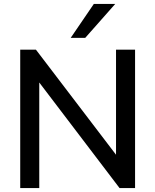

<svg xmlns="http://www.w3.org/2000/svg" viewBox="-20 -958 790 978"><path d="M83 0V-705H163L596 -137H571V-705H668V0H589L157 -568H180V0ZM340 -765 458 -938H567L414 -765Z"/></svg>

Font: Mulish ExtraLight SemiBold
Style: Regular
Weight: 600
Version: Version 3.603